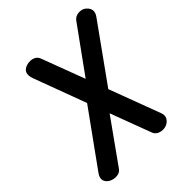

<svg xmlns="http://www.w3.org/2000/svg" viewBox="-257 -1150 1320 1320"><g transform="rotate(-45 403.0 -489.5)"><path d="M46.5 -19Q5.5 -54 41.5 -104L326 -499L183.5 -882.5Q157 -954 217.5 -975Q234.5 -981 255 -980.2Q275.5 -979.5 292.8 -969.8Q310 -960 318 -938.5L436.5 -623.5L673 -951Q686.5 -969.5 706.8 -975.8Q727 -982 747.2 -978.2Q767.5 -974.5 780.5 -962.5Q802 -944.5 805.2 -921.2Q808.5 -898 788.5 -871L496.5 -463.5L636 -91Q647 -63.5 637.5 -42.5Q628 -21.5 604.5 -9Q587.5 0 565.2 0Q543 0 524 -10.2Q505 -20.5 497 -42L385.5 -339.5L160.5 -24Q148 -6 126.2 -1.2Q104.5 3.5 82.5 -1.8Q60.5 -7 46.5 -19Z"/></g></svg>

Font: Edu QLD Hand
Style: Regular
Weight: 400
Designer: Tina and Corey Anderson, Eben Sorkin
Foundry: Sorkin Type Co.
Version: Version 2.000